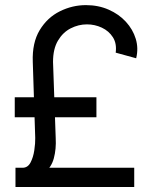

<svg xmlns="http://www.w3.org/2000/svg" viewBox="-20 -749 614 769"><path d="M517.6 0H42V-77.1H517.6ZM366.2 -279.3H39.1V-359.4H366.2ZM192.4 -501 203.1 -196.3Q205.6 -152.3 195.6 -115Q185.5 -77.6 157.2 -57.6L70.3 -77.1Q91.3 -77.1 102.3 -98.1Q113.3 -119.1 117.4 -147.2Q121.6 -175.3 121.1 -196.3L111.3 -501Q108.4 -577.6 138.9 -628.2Q169.4 -678.7 219.5 -703.6Q269.5 -728.5 324.2 -728.5Q374 -728.5 415 -710.4Q456.1 -692.4 484.1 -661.9Q512.2 -631.3 523.7 -593.5Q535.2 -555.7 525.4 -515.6L443.4 -538.1Q448.2 -574.7 432.1 -599.9Q416 -625 387.9 -638.2Q359.9 -651.4 328.1 -651.4Q294.4 -651.4 263.2 -635.5Q231.9 -619.6 212.2 -586.4Q192.4 -553.2 192.4 -501Z"/></svg>

Font: Inter Display V
Style: Regular
Weight: 400
Designer: Rasmus Andersson
Foundry: rsms
Version: Version 3.015;git-src